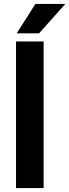

<svg xmlns="http://www.w3.org/2000/svg" viewBox="-20 -962 354 982"><path d="M203.1 -750V0H62V-750ZM65.4 -791.5 161.1 -941.9H314L179.7 -791.5Z"/></svg>

Font: Vazirmatn RD
Style: Bold
Weight: 700
Designer: Saber Rastikerdar
Foundry: Saber Rastikerdar
Version: Version 32.102